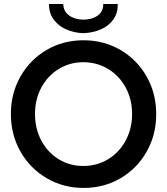

<svg xmlns="http://www.w3.org/2000/svg" viewBox="-20 -928 832 956"><path d="M34.2 -360.4Q34.2 -462.9 81.8 -546.9Q129.4 -630.9 211.9 -679.2Q294.4 -727.5 395.5 -727.5Q497.1 -727.5 579.8 -679.2Q662.6 -630.9 710.2 -546.9Q757.8 -462.9 757.8 -359.4Q757.8 -256.8 710.2 -172.9Q662.6 -88.9 580.1 -40.5Q497.6 7.8 396.5 7.8Q295.9 7.8 212.9 -40.5Q129.9 -88.9 82 -173.1Q34.2 -257.3 34.2 -360.4ZM637.7 -360.4Q637.7 -433.6 605.7 -492.4Q573.7 -551.3 518.1 -584.7Q462.4 -618.2 394.5 -618.2Q327.6 -618.2 272.7 -584.7Q217.8 -551.3 186 -492.4Q154.3 -433.6 154.3 -360.4Q154.3 -287.6 185.5 -228.5Q216.8 -169.4 271.7 -135.5Q326.7 -101.6 394.5 -101.6Q463.4 -101.6 518.8 -135.5Q574.2 -169.4 606 -228.8Q637.7 -288.1 637.7 -360.4ZM223.6 -908.2H294.9Q295.9 -871.1 324.5 -850.8Q353 -830.6 394.5 -830.1Q438.5 -830.6 466.6 -850.6Q494.6 -870.6 494.1 -908.2H566.4Q567.4 -863.8 544.7 -831.5Q522 -799.3 482.7 -782Q443.4 -764.6 394.5 -762.7Q347.7 -764.6 308.8 -782Q270 -799.3 246.8 -831.5Q223.6 -863.8 223.6 -908.2Z"/></svg>

Font: Reddit Sans Strawberry SemiBold
Style: Regular
Weight: 600
Designer: Stephen Hutchings
Foundry: Reddit
Version: Version 1.013